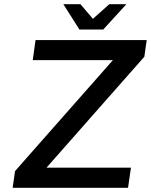

<svg xmlns="http://www.w3.org/2000/svg" viewBox="-20 -890 715 910"><path d="M200.2 -95.2H600.6L586.9 0H40L51.3 -79.1L515.1 -605H135.3L148.4 -700.2H675.3L664.1 -621.1ZM579.1 -870.1 469.2 -750H356.4L280.3 -870.1H361.3L420.4 -800.8L498 -870.1Z"/></svg>

Font: Fivo Sans Med
Style: Regular
Weight: 450
Designer: Alexander Slobzheninov
Foundry: Alexander Slobzheninov
Version: 1.0